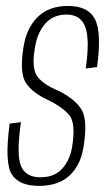

<svg xmlns="http://www.w3.org/2000/svg" viewBox="-20 -622 370 646"><path d="M111 3.5Q177 3.5 214.8 -32.2Q252.5 -68 261.5 -130.5Q275.5 -219.5 253.8 -254.2Q232 -289 176 -317Q128.5 -336 107 -362.8Q85.5 -389.5 97 -458.5Q104.5 -510 131.5 -541.5Q158.5 -573 204 -573Q252 -573 267.2 -530.5Q282.5 -488 268.5 -391.5L306.5 -396.5Q322.5 -512 299.8 -557Q277 -602 209 -602Q143.5 -602 105.8 -563.8Q68 -525.5 58.5 -460.5Q45.5 -376.5 67 -343.2Q88.5 -310 140 -286.5Q192.5 -260.5 213.8 -233.8Q235 -207 223 -130Q216 -84.5 189.8 -55Q163.5 -25.5 115.5 -25.5Q67.5 -25.5 51 -62.5Q34.5 -99.5 50.5 -211L12.5 -206Q-5 -76 19.2 -36.2Q43.5 3.5 111 3.5Z"/></svg>

Font: Anybody Condensed ExtraLight
Style: Italic
Weight: 250
Width: 3
Italic angle: -10°
Version: Version 1.113;gftools[0.9.25]